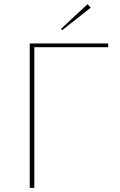

<svg xmlns="http://www.w3.org/2000/svg" viewBox="-20 -903 575 923"><path d="M279 -758 273 -764 401 -883 416 -866ZM123 0V-694H500V-676H145V0Z"/></svg>

Font: Cantarell Thin
Style: Regular
Weight: 100
Designer: Dave Crossland, Nikolaus Waxweiler, Florian Fecher, Jacques Le Bailly, Eben Sorkin, Alexei Vanyashin, Alexios Zavras, Em
Version: Version 0.303